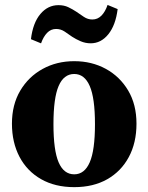

<svg xmlns="http://www.w3.org/2000/svg" viewBox="-20 -748 605 783"><path d="M106.2 -588.2Q114.2 -654.8 144.7 -690.9Q175.1 -727 218.3 -727Q241.1 -727 258.3 -718.8Q275.5 -710.6 291.3 -700.2Q306.1 -690 322.1 -679.2Q338.1 -668.5 356.7 -668.5Q378.2 -668.5 393.8 -684.4Q409.4 -700.3 418.7 -727.9L459.8 -710.9Q451.5 -645 421.7 -608.2Q391.9 -571.4 349.9 -571.4Q328.5 -571.4 309 -579.7Q289.5 -588.1 274.1 -598.2Q259.9 -608.4 243.9 -619.1Q227.9 -629.9 208.7 -629.9Q187.4 -629.9 172.2 -614.1Q156.9 -598.4 147.4 -571.2ZM282.7 15.2Q204.7 15.2 147.5 -17.4Q90.4 -49.9 59.5 -108.5Q28.7 -167.2 28.7 -243.7Q28.7 -320.9 62.4 -378Q96.1 -435.1 153.7 -466.8Q211.2 -498.5 282.7 -498.5Q354.1 -498.5 411.5 -467.2Q468.9 -435.8 502.8 -378.7Q536.6 -321.6 536.6 -243.7Q536.6 -165.7 505.3 -107.5Q474 -49.2 417.3 -17Q360.6 15.2 282.7 15.2ZM282.7 -37.1Q324.6 -37.1 345.9 -86Q367.3 -135 367.3 -241.5Q367.3 -348.3 345.9 -397.3Q324.6 -446.3 282.7 -446.3Q240.2 -446.3 219.1 -397.3Q198 -348.3 198 -241.5Q198 -135 219.1 -86Q240.2 -37.1 282.7 -37.1Z"/></svg>

Font: Adobe Variable Font Prototype
Style: Regular
Weight: 389
Designer: Frank Grießhammer
Foundry: Adobe
Version: Version 1.004;hotconv 1.0.113;makeotfexe 2.5.65598